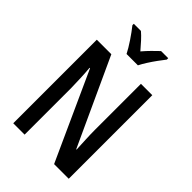

<svg xmlns="http://www.w3.org/2000/svg" viewBox="-270 -1050 1160 1160"><g transform="rotate(45 310.0 -470.0)"><path d="M547 0H422L166 -563H162Q166 -520 167.5 -478Q169 -436 170 -399V0H73V-714H197L453 -158H456Q454 -200 452 -242.5Q450 -285 450 -321V-714H547ZM457 -940V-928Q442 -909 423 -883Q404 -857 386.5 -829.5Q369 -802 358 -780H261Q245 -812 216.5 -854.5Q188 -897 163 -928V-940H224Q244 -923 265.5 -899.5Q287 -876 309 -850Q333 -878 353 -898Q373 -918 396 -940Z"/></g></svg>

Font: Avrile Sans Condensed Medium
Style: Regular
Weight: 500
Width: 3
Designer: Monotype Design Team
Foundry: Monotype Imaging Inc.
Version: Version 2.001;September 10, 2019;FontCreator 11.5.0.2425 64-